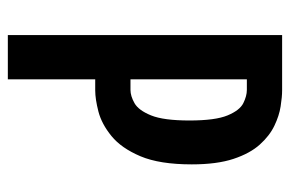

<svg xmlns="http://www.w3.org/2000/svg" viewBox="-145 -595 740 490"><g transform="rotate(90 225.0 -350.0)"><path d="M69.5 0V-700H210.5Q227.5 -700 251.5 -696.2Q275.5 -692.5 301 -680.2Q326.5 -668 349 -643Q371.5 -618 385.5 -575.8Q399.5 -533.5 399.5 -469.5Q399.5 -387.5 378.8 -338.5Q358 -289.5 327.2 -264.5Q296.5 -239.5 264.8 -231.2Q233 -223 210.5 -223H182.5V0ZM182.5 -313H209.5Q225 -313 243.2 -323.2Q261.5 -333.5 274.5 -365.5Q287.5 -397.5 287.5 -463.5Q287.5 -529.5 274.5 -560.8Q261.5 -592 243.2 -601Q225 -610 209.5 -610H182.5Z"/></g></svg>

Font: Trispace Condensed Medium
Style: Regular
Weight: 500
Width: 3
Designer: Tyler Finck
Foundry: Etcetera Type Company
Version: Version 1.210; ttfautohint (v1.8.3)